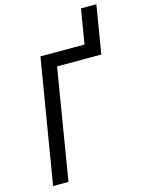

<svg xmlns="http://www.w3.org/2000/svg" viewBox="-137 -1019 819 1098"><g transform="rotate(-15 272.5 -470.0)"><path d="M37 0 159 -735H420L454 -940H545L498 -655H236L128 0Z"/></g></svg>

Font: Iosevka SS04 Medium
Style: Italic
Weight: 500
Italic angle: -9°
Monospace: yes
Designer: Belleve Invis
Foundry: Belleve Invis
Version: Version 19.0.0; ttfautohint (v1.8.4)